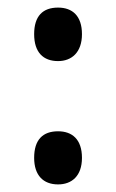

<svg xmlns="http://www.w3.org/2000/svg" viewBox="-20 -474 306 506"><path d="M70 -384C70 -336 94 -313 133 -313C169 -313 196 -336 196 -384C196 -432 171 -454 133 -454C93 -454 70 -432 70 -384ZM70 -58C70 -12 94 12 133 12C169 12 196 -10 196 -58C196 -107 170 -128 133 -128C93 -128 70 -106 70 -58Z"/></svg>

Font: Noto Sans Kannada Condensed Medium
Style: Regular
Weight: 500
Width: 3
Designer: Jelle Bosma - Monotype Design Team
Foundry: Monotype Imaging Inc.
Version: Version 2.005